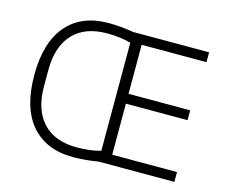

<svg xmlns="http://www.w3.org/2000/svg" viewBox="-101 -849 1180 999"><g transform="rotate(15 488.5 -349.0)"><path d="M911 0H502Q432 12 368 12Q222 12 142.5 -80.5Q63 -173 63 -349Q63 -525 142.5 -617.5Q222 -710 368 -710Q432 -710 502 -698H911V-645H562V-381H894V-328H562V-53H911ZM374 -42Q446 -42 502 -58V-640Q446 -656 374 -656Q254 -656 190.5 -587.5Q127 -519 127 -393V-305Q127 -179 190.5 -110.5Q254 -42 374 -42Z"/></g></svg>

Font: IBM Plex Sans Light
Style: Regular
Weight: 300
Designer: Mike Abbink, Paul van der Laan, Pieter van Rosmalen
Foundry: Bold Monday
Version: Version 3.0